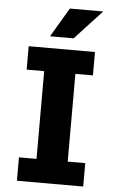

<svg xmlns="http://www.w3.org/2000/svg" viewBox="-60 -940 590 981"><g transform="rotate(5 235.0 -450.0)"><path d="M65 0V-120H155V-570H65V-690H405V-570H315V-120H405V0ZM169 -750 258 -900H429L290 -750Z"/></g></svg>

Font: Radio Canada
Style: Bold
Weight: 700
Designer: Charles Daoud, Etienne Aubert Bonn, Alexandre Saumier Demers, Jacques Le Bailly
Foundry: Radio-Canada
Version: Version 2.104; ttfautohint (v1.8.4.7-5d5b);gftools[0.9.28.de